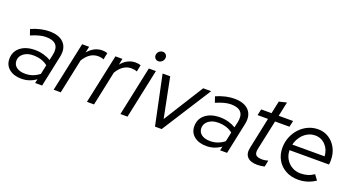

<svg xmlns="http://www.w3.org/2000/svg" viewBox="-48 -1260 3364 1832"><g transform="rotate(20 1634.0 -344.0)"><path d="M187 7Q110 7 63 -31Q16 -69 16 -133Q16 -207 71.5 -251.5Q127 -296 220 -296Q264 -296 305.5 -284.5Q347 -273 380 -253L393 -312Q421 -448 274 -448Q214 -448 124 -409L104 -468Q156 -490 201 -500Q246 -510 286 -510Q388 -510 435.5 -458.5Q483 -407 464 -317L397 0H326L335 -41Q301 -17 264.5 -5Q228 7 187 7ZM206 -50Q285 -50 348 -101L368 -195Q311 -242 219 -242Q161 -242 123 -213Q85 -184 85 -140Q85 -98 117 -74Q149 -50 206 -50Z M514 0 621 -501H692L679 -438Q707 -473 744 -492.5Q781 -512 823 -512Q854 -512 876 -503L862 -435Q852 -440 836 -443Q820 -446 805 -446Q718 -446 660 -350L586 0Z M852 0 959 -501H1030L1017 -438Q1045 -473 1082 -492.5Q1119 -512 1161 -512Q1192 -512 1214 -503L1200 -435Q1190 -440 1174 -443Q1158 -446 1143 -446Q1056 -446 998 -350L924 0Z M1192 0 1298 -501H1370L1264 0ZM1359 -597Q1340 -597 1327.5 -610Q1315 -623 1315 -642Q1315 -657 1322.5 -669.5Q1330 -682 1343 -689.5Q1356 -697 1370 -697Q1389 -697 1401.5 -684.5Q1414 -672 1414 -653Q1414 -638 1406.5 -625.5Q1399 -613 1386.5 -605Q1374 -597 1359 -597Z M1543 0 1438 -501H1515L1596 -96L1850 -501H1931L1611 0Z M2065 7Q1988 7 1941 -31Q1894 -69 1894 -133Q1894 -207 1949.5 -251.5Q2005 -296 2098 -296Q2142 -296 2183.5 -284.5Q2225 -273 2258 -253L2271 -312Q2299 -448 2152 -448Q2092 -448 2002 -409L1982 -468Q2034 -490 2079 -500Q2124 -510 2164 -510Q2266 -510 2313.5 -458.5Q2361 -407 2342 -317L2275 0H2204L2213 -41Q2179 -17 2142.5 -5Q2106 7 2065 7ZM2084 -50Q2163 -50 2226 -101L2246 -195Q2189 -242 2097 -242Q2039 -242 2001 -213Q1963 -184 1963 -140Q1963 -98 1995 -74Q2027 -50 2084 -50Z M2584 9Q2514 9 2482.5 -24.5Q2451 -58 2464 -119L2531 -438H2425L2439 -501H2544L2571 -628L2648 -647L2617 -501H2763L2749 -438H2603L2538 -135Q2529 -92 2546 -73.5Q2563 -55 2612 -55Q2626 -55 2639 -57.5Q2652 -60 2670 -65L2657 0Q2641 4 2621.5 6.5Q2602 9 2584 9Z M2996 9Q2926 9 2871 -21Q2816 -51 2785 -104.5Q2754 -158 2754 -226Q2754 -284 2774.5 -335.5Q2795 -387 2831.5 -426Q2868 -465 2915.5 -487Q2963 -509 3017 -509Q3078 -509 3126 -478Q3174 -447 3202 -394Q3230 -341 3230 -273Q3230 -263 3229.5 -251.5Q3229 -240 3227 -228H2826Q2827 -178 2850 -139Q2873 -100 2912 -77.5Q2951 -55 2999 -55Q3076 -55 3134 -96L3172 -45Q3131 -17 3088 -4Q3045 9 2996 9ZM2833 -287H3161Q3157 -355 3114.5 -399.5Q3072 -444 3010 -444Q2968 -444 2931.5 -423.5Q2895 -403 2869.5 -367.5Q2844 -332 2833 -287Z"/></g></svg>

Font: Red Hat Display VF
Style: Italic
Weight: 300
Italic angle: -12°
Designer: Pentagram, MCKL
Foundry: Pentagram, MCKL
Version: Version 1.010